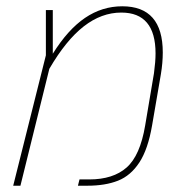

<svg xmlns="http://www.w3.org/2000/svg" viewBox="-20 -591 581 611"><path d="M498 -424Q498 -391 492 -355L464 -192Q451 -116 423.5 -74Q396 -32 355.5 -16Q315 0 258 0H228L233 -20H264Q340 -20 383 -58Q426 -96 442 -192L470 -358Q475 -395 475 -421Q475 -551 366 -551Q303 -551 246.5 -507Q190 -463 137 -372L45 0H22L126 -415V-559H148V-420Q196 -497 250.5 -534Q305 -571 369 -571Q498 -571 498 -424Z"/></svg>

Font: FiraGO Thin
Style: Italic
Weight: 100
Italic angle: -8°
Designer: bBox Type GmbH
Foundry: bBox Type GmbH
Version: Version 1.001